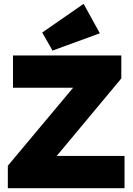

<svg xmlns="http://www.w3.org/2000/svg" viewBox="-20 -997 705 1017"><path d="M21.5 0V-119.1L367.2 -532.2H48.8V-703.1H622.6V-581.5L280.3 -170.9H639.6V0ZM258.3 -729 203.6 -824.7 422.9 -976.6 508.8 -820.8Z"/></svg>

Font: Schibsted Grotesk Black
Style: Regular
Weight: 900
Designer: Bakken & Baeck AS, Henrik Kongsvoll
Foundry: Schibsted ASA
Version: Version 1.100;gftools[0.9.25]